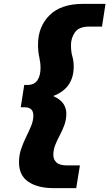

<svg xmlns="http://www.w3.org/2000/svg" viewBox="-20 -760 564 990"><path d="M78 77Q78 40 89 8Q100 -24 114.5 -53.5Q129 -83 140.5 -110.5Q152 -138 152 -165Q152 -185 141 -196Q130 -207 104 -207H87L105 -322H122Q156 -322 172.5 -345.5Q189 -369 189 -410Q189 -436 182.5 -465.5Q176 -495 176 -530Q176 -622 235 -681Q294 -740 407 -740H524L506 -623H441Q387 -623 366.5 -593.5Q346 -564 346 -528Q346 -493 353 -469.5Q360 -446 360 -417Q360 -304 254 -265Q293 -247 307.5 -224Q322 -201 322 -175Q322 -143 312 -115.5Q302 -88 288.5 -63Q275 -38 265 -13Q255 12 255 39Q255 63 271.5 78Q288 93 327 93H392L373 210H256Q175 210 126.5 177.5Q78 145 78 77Z"/></svg>

Font: Georama ExtraExtended
Style: Bold Italic
Weight: 700
Width: 8
Italic angle: -9°
Designer: Jean-Baptiste Levee
Foundry: Production Type
Version: Version 1.000